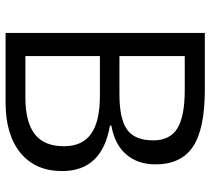

<svg xmlns="http://www.w3.org/2000/svg" viewBox="-53 -701 754 688"><g transform="rotate(90 324.0 -357.0)"><path d="M98 -714H300Q442 -714 505.5 -671.5Q569 -629 569 -537Q569 -474 533.5 -432.5Q498 -391 430 -379V-374Q593 -346 593 -203Q593 -107 528 -53.5Q463 0 347 0H98ZM181 -408H318Q406 -408 444.5 -435.5Q483 -463 483 -529Q483 -589 440 -615.5Q397 -642 303 -642H181ZM181 -338V-71H330Q417 -71 460.5 -104.5Q504 -138 504 -209Q504 -275 459.5 -306.5Q415 -338 323 -338Z"/></g></svg>

Font: Stephens Clock
Style: Regular
Weight: 400
Designer: Peter Wiegel (catfonts.de) with slight modifications by DT1.org
Version: Version 0.9.1